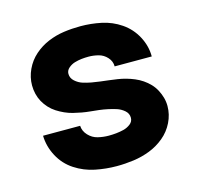

<svg xmlns="http://www.w3.org/2000/svg" viewBox="-85 -628 747 725"><g transform="rotate(-15 288.0 -265.0)"><path d="M286 8Q319 8 352 3.5Q385 -1 416 -13Q447 -25 473 -46.5Q499 -68 514 -98.5Q529 -129 529 -162Q529 -179 524.5 -195Q520 -211 512 -226Q504 -241 492.5 -253Q481 -265 467 -274.5Q453 -284 437.5 -290.5Q422 -297 406 -301.5Q390 -306 373.5 -308.5Q357 -311 340.5 -313Q324 -315 307.5 -317Q291 -319 274.5 -322Q258 -325 242 -330Q226 -335 212.5 -347Q199 -359 199 -376Q199 -389 210 -398.5Q221 -408 234.5 -412Q248 -416 261.5 -417.5Q275 -419 289 -419Q308 -419 327.5 -414Q347 -409 361 -393.5Q375 -378 375 -358H520Q520 -399 500 -436.5Q480 -474 445.5 -497.5Q411 -521 370.5 -529.5Q330 -538 289 -538Q256 -538 224 -533.5Q192 -529 162 -516.5Q132 -504 107.5 -482.5Q83 -461 69 -431Q55 -401 55 -369Q55 -352 59 -335.5Q63 -319 71 -304.5Q79 -290 90.5 -277.5Q102 -265 116 -256Q130 -247 145.5 -240Q161 -233 177 -229Q193 -225 209.5 -222Q226 -219 242.5 -217.5Q259 -216 275.5 -214Q292 -212 308.5 -208.5Q325 -205 341 -200Q357 -195 370.5 -183.5Q384 -172 384 -155Q384 -140 371.5 -130.5Q359 -121 344.5 -117.5Q330 -114 315.5 -112.5Q301 -111 286 -111Q265 -111 244 -116Q223 -121 207.5 -137.5Q192 -154 191 -175H46Q47 -133 67.5 -94.5Q88 -56 124 -32.5Q160 -9 202 -0.5Q244 8 286 8Z"/></g></svg>

Font: Iosevka Sparkle Heavy
Style: Regular
Weight: 900
Designer: Belleve Invis
Foundry: Belleve Invis
Version: Version 4.5.0; ttfautohint (v1.8.3)